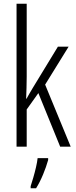

<svg xmlns="http://www.w3.org/2000/svg" viewBox="-20 -780 402 1021"><path d="M122 -372Q122 -341 121 -313Q120 -285 119 -255H121Q130 -271 137.5 -284Q145 -297 154 -312L288 -532H345L220 -330L356 0H300L184 -285L122 -198V0H68V-760H122ZM236 71Q226 107 209 148Q192 189 172 221H143V210Q149 192 157 164.5Q165 137 171.5 109Q178 81 180 61H236Z"/></svg>

Font: Noto Sans Hebrew ExtraCondensed Light
Style: Regular
Weight: 300
Width: 2
Designer: Monotype Design Team
Foundry: Monotype Imaging Inc.
Version: Version 2.004; ttfautohint (v1.8.4.7-5d5b)